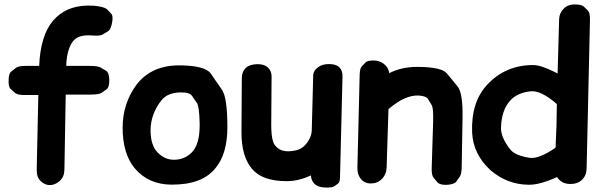

<svg xmlns="http://www.w3.org/2000/svg" viewBox="-20 -806 2705 863"><path d="M18.6 -444.3Q18.1 -414.1 28.3 -405.3Q38.6 -396.5 48.6 -387.7Q58.6 -378.9 91.3 -378.9H152.3L145 -45.4Q144 -10.3 162.1 7.3Q179.7 24.9 202.1 25.9Q226.6 26.9 249 6.8Q269 -11.2 269.5 -43.5L275.4 -380.9H388.7Q425.8 -380.9 437.3 -389.2Q448.7 -397.5 460 -405.5Q471.2 -413.6 471.2 -444.8Q471.2 -447.8 471.2 -450.7Q469.2 -480.5 457 -487.8Q444.8 -495.1 432.4 -502.4Q419.9 -509.8 382.3 -509.8H277.8Q278.3 -555.7 292 -591.3Q304.2 -624.5 328.1 -637.2Q353.5 -650.4 395 -646.5Q429.7 -643.6 441.9 -651.1Q454.1 -658.7 466.3 -666Q478.5 -673.3 483.9 -705.1Q489.3 -733.9 480.5 -743.7Q471.7 -753.4 462.6 -762.9Q453.6 -772.5 421.9 -777.8Q399.9 -781.7 368.7 -780.8Q274.9 -777.8 219.7 -714.4Q161.6 -647.5 156.2 -509.8H97.2Q62.5 -509.8 51.8 -501.2Q41 -492.7 30 -483.9Q19 -475.1 18.6 -444.3Z M790 -390.6Q831.5 -391.6 842.8 -375.5Q854 -359.4 865 -343.3Q876 -327.1 877.4 -251Q877.4 -245.6 877.4 -239.7Q877 -155.8 841.3 -120.1Q808.6 -87.9 761.2 -87.9Q721.2 -87.9 689 -120.1Q656.7 -152.3 656.7 -220.7Q657.2 -293 705.1 -354.5Q732.4 -389.2 790 -390.6ZM594.7 -426.8Q531.2 -341.8 531.2 -231.9Q531.2 -115.2 585.4 -49.8Q647 23.4 750.5 23.9Q890.1 24.9 949.7 -51.8Q1001.5 -114.7 1002 -231.9Q1002.4 -366.7 977.5 -402.8Q952.6 -439 927.5 -475.1Q902.3 -511.2 787.6 -512.2Q662.6 -513.2 594.7 -426.8Z M1447.3 37.1Q1474.6 37.1 1482.9 31Q1491.2 24.9 1499.5 19Q1507.8 13.2 1508.3 -8.3L1519.5 -463.4Q1520 -489.7 1504.4 -504.4Q1490.2 -517.6 1460 -518.1Q1428.7 -518.1 1410.2 -504.4Q1388.2 -488.8 1387.7 -465.3L1381.3 -219.2Q1380.4 -195.8 1365.2 -171.9Q1343.3 -136.7 1308.6 -129.9Q1255.9 -118.7 1229.5 -139.6Q1213.4 -152.3 1208 -168Q1198.7 -193.8 1199.2 -249.5L1200.7 -462.4Q1200.7 -488.3 1182.6 -503.9Q1167.5 -517.6 1137.7 -517.6Q1133.3 -517.6 1128.4 -517.1Q1097.7 -514.6 1083.5 -499.5Q1066.9 -482.9 1066.9 -454.1L1065.4 -214.4Q1064.5 -104 1112.3 -47.4Q1158.7 8.3 1268.1 8.3Q1322.3 8.3 1377 -17.6Q1380.4 12.7 1401.4 26.4Q1418 37.1 1447.3 37.1Z M1659.2 -534.2Q1631.3 -534.2 1623 -525.4Q1614.7 -516.6 1606.2 -507.6Q1597.7 -498.5 1596.7 -472.2L1586.4 -51.8Q1585.9 -22 1601.1 -2.9Q1617.7 18.1 1645 18.6Q1675.3 19 1695.3 -0.5Q1716.8 -21.5 1717.8 -53.7L1726.1 -315.4Q1801.3 -380.4 1862.8 -376.5Q1895.5 -374.5 1903.8 -360.8Q1912.1 -347.2 1920.4 -333.5Q1928.7 -319.8 1926.8 -257.3L1920.4 -51.3Q1919.4 -18.6 1928.5 -7.8Q1937.5 2.9 1946.5 13.7Q1955.6 24.4 1982.9 24.9Q1988.3 24.9 1994.1 24.4Q2023.4 21.5 2031.2 10Q2039.1 -1.5 2046.9 -12.7Q2054.7 -23.9 2055.2 -54.7L2059.1 -280.3Q2060.5 -388.7 2036.6 -417.7Q2012.7 -446.8 1988.8 -475.8Q1964.8 -504.9 1856.4 -505.4Q1784.2 -505.4 1729.5 -477.1Q1726.6 -502.9 1705.1 -519Q1685.1 -534.2 1659.2 -534.2Z M2514.2 -767.6Q2494.1 -747.6 2493.2 -720.2L2486.3 -475.6Q2480 -479 2473.1 -482.4Q2410.6 -513.7 2376 -513.7Q2252 -513.2 2170.4 -425.8Q2096.7 -347.2 2102.1 -210.4Q2106.4 -113.3 2184.6 -41Q2260.3 23.9 2356.9 24.4Q2407.7 24.9 2483.9 -10.3Q2502.4 20 2542.5 21Q2576.2 21.5 2596.2 2Q2616.2 -17.6 2616.7 -48.8L2631.8 -716.8Q2632.3 -748.5 2622.8 -758.1Q2613.3 -767.6 2603.5 -776.9Q2593.8 -786.1 2561 -786.1Q2531.7 -785.6 2514.2 -767.6ZM2359.9 -96.7Q2294.9 -106.9 2272.9 -134.8Q2231 -189 2231.9 -231.4Q2233.9 -310.5 2272.9 -353.5Q2303.7 -388.7 2363.8 -395.5Q2410.6 -401.4 2482.9 -338.4Q2482.4 -234.9 2477.1 -142.1Q2402.3 -90.3 2359.9 -96.7Z"/></svg>

Font: Comic Relief
Style: Bold
Weight: 700
Designer: Jeff Davis
Foundry: Loudifier
Version: Version 1.200; ttfautohint (v1.8.4.7-5d5b)